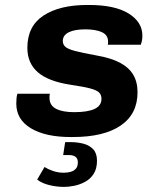

<svg xmlns="http://www.w3.org/2000/svg" viewBox="-20 -541 640 772"><path d="M264.5 10Q163 10 104.2 -25.2Q45.5 -60.5 45.5 -124.5Q45.5 -137 46.5 -146.8Q47.5 -156.5 50 -164H181Q179.5 -161 179.2 -157.8Q179 -154.5 179 -148Q179 -117 205.5 -103.5Q232 -90 278 -90Q332.5 -90 360.2 -103Q388 -116 388 -143.5Q388 -159.5 378.5 -169Q369 -178.5 342.5 -185.5Q316 -192.5 264.5 -200Q173.5 -214 131.8 -250.8Q90 -287.5 90 -348.5Q90 -436 155 -478.5Q220 -521 330.5 -521H338Q441.5 -521 497 -486.8Q552.5 -452.5 552.5 -397.5Q552.5 -388.5 551 -379.5Q549.5 -370.5 546 -361H413Q414.5 -365 414.5 -367.8Q414.5 -370.5 414.5 -375Q414 -401 388.8 -412Q363.5 -423 323.5 -423Q279.5 -423 256 -411Q232.5 -399 232.5 -376Q232.5 -363 241.8 -353.8Q251 -344.5 280.2 -336.5Q309.5 -328.5 368 -318Q426 -308 462 -289Q498 -270 515.5 -240.8Q533 -211.5 533 -170Q533 -82.5 465.2 -36.2Q397.5 10 272.5 10ZM238 210.5Q207.5 210.5 178 203.2Q148.5 196 129.5 181L159 130.5Q172 139 192.5 146.2Q213 153.5 236.5 153.5Q251 153.5 263.8 150Q276.5 146.5 284.8 137.5Q293 128.5 293 112Q293 96 283.2 89.2Q273.5 82.5 258 82.5H234L242 30.5H264.5Q291.5 30.5 315.5 36.8Q339.5 43 354.8 59.2Q370 75.5 370 105Q370 137.5 356.5 158.2Q343 179 322 190.2Q301 201.5 278.5 206Q256 210.5 238 210.5Z"/></svg>

Font: Chivo Mono Medium
Style: Italic
Weight: 500
Italic angle: -8.05°
Monospace: yes
Designer: Hector Gatti
Foundry: Omnibus-Type
Version: Version 1.008